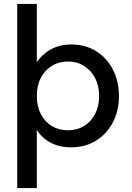

<svg xmlns="http://www.w3.org/2000/svg" viewBox="-20 -740 676 980"><path d="M68 220V-720H168V-423Q184 -446 208 -466.5Q232 -487 265.5 -500Q299 -513 344 -513Q416 -513 471 -478.5Q526 -444 556.5 -384.5Q587 -325 587 -249Q587 -174 556 -115Q525 -56 470 -22Q415 12 343 12Q284 12 239 -11.5Q194 -35 168 -77V220ZM327 -75Q373 -75 409 -97Q445 -119 465.5 -158.5Q486 -198 486 -250Q486 -302 465.5 -341.5Q445 -381 409 -403.5Q373 -426 327 -426Q280 -426 244 -403.5Q208 -381 188 -342Q168 -303 168 -250Q168 -198 188 -158.5Q208 -119 244 -97Q280 -75 327 -75Z"/></svg>

Font: DMSans_18ptMedium
Style: Regular
Weight: 500
Designer: Colophon Foundry, Jonny Pinhorn
Foundry: Colophon Foundry
Version: Version 4.004;gftools[0.9.30]